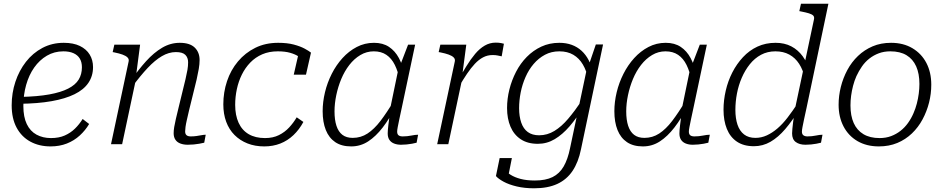

<svg xmlns="http://www.w3.org/2000/svg" viewBox="-20 -778 5088 1036"><path d="M253 12Q191 12 143.5 -14Q96 -40 69.5 -89.5Q43 -139 43 -210Q43 -276 63 -336.5Q83 -397 120 -444.5Q157 -492 209 -519.5Q261 -547 324 -547Q376 -547 411 -530Q446 -513 464 -483.5Q482 -454 482 -416Q482 -368 457 -331Q432 -294 382 -269.5Q332 -245 258 -232Q184 -219 86 -218L91 -255Q183 -257 246 -268.5Q309 -280 348 -300Q387 -320 404.5 -348.5Q422 -377 422 -415Q422 -443 410.5 -462Q399 -481 376.5 -491Q354 -501 322 -501Q273 -501 233 -477.5Q193 -454 164.5 -413.5Q136 -373 121 -319.5Q106 -266 106 -206Q106 -147 124.5 -108.5Q143 -70 177 -51.5Q211 -33 255 -33Q298 -33 329.5 -47Q361 -61 384.5 -84Q408 -107 426 -136L461 -109Q441 -75 410.5 -47Q380 -19 340.5 -3.5Q301 12 253 12Z M579 0H639L717 -367L715 -376L736 -537H597L588 -497L598 -495Q623 -490 641 -483.5Q659 -477 668 -468Q677 -459 674 -446ZM1000 -182 1041 -349Q1048 -380 1052.5 -406Q1057 -432 1057 -454Q1057 -496 1030.5 -521.5Q1004 -547 950 -547Q900 -547 855 -520.5Q810 -494 768 -447.5Q726 -401 684 -340L695 -312Q738 -370 777 -411.5Q816 -453 853.5 -475Q891 -497 929 -497Q965 -497 980 -482Q995 -467 995 -442Q995 -422 991.5 -401.5Q988 -381 981 -351L944 -199Q935 -162 929 -136.5Q923 -111 920 -92.5Q917 -74 917 -59Q917 -38 926.5 -24Q936 -10 953.5 -3.5Q971 3 993 3Q1010 3 1025.5 1.5Q1041 0 1055.5 -2.5Q1070 -5 1082 -8L1090 -51Q1080 -51 1067 -48.5Q1054 -46 1039.5 -44Q1025 -42 1009 -42Q994 -42 986.5 -48.5Q979 -55 979 -69Q979 -78 981 -93Q983 -108 988 -130Q993 -152 1000 -182Z M1410 -33Q1453 -33 1485 -49Q1517 -65 1540.5 -90.5Q1564 -116 1581 -145L1617 -120Q1595 -79 1563.5 -49Q1532 -19 1492.5 -3.5Q1453 12 1406 12Q1356 12 1315.5 -4Q1275 -20 1245.5 -49.5Q1216 -79 1200.5 -121Q1185 -163 1185 -215Q1185 -280 1205 -340Q1225 -400 1264 -446.5Q1303 -493 1357.5 -520Q1412 -547 1481 -547Q1530 -547 1565.5 -537.5Q1601 -528 1624 -515.5Q1647 -503 1658 -494L1631 -375H1565L1592 -493Q1604 -489 1610.5 -483Q1617 -477 1620.5 -470Q1624 -463 1624 -456Q1624 -449 1622 -444Q1612 -459 1593 -472Q1574 -485 1546 -493Q1518 -501 1479 -501Q1432 -501 1395 -485Q1358 -469 1330.5 -440.5Q1303 -412 1285 -375.5Q1267 -339 1258 -297Q1249 -255 1249 -212Q1249 -156 1267.5 -115.5Q1286 -75 1322 -54Q1358 -33 1410 -33Z M2162 -376 2138 -342Q2128 -392 2110.5 -427.5Q2093 -463 2065 -482Q2037 -501 1997 -501Q1958 -501 1924.5 -481Q1891 -461 1865 -427.5Q1839 -394 1821.5 -352Q1804 -310 1794.5 -264.5Q1785 -219 1785 -177Q1785 -131 1795.5 -99Q1806 -67 1827.5 -50.5Q1849 -34 1883 -34Q1927 -34 1963 -57.5Q1999 -81 2033 -125.5Q2067 -170 2104 -232L2114 -201Q2082 -138 2045 -90Q2008 -42 1966.5 -15Q1925 12 1875 12Q1823 12 1789 -11Q1755 -34 1738 -76.5Q1721 -119 1721 -178Q1721 -228 1733.5 -280Q1746 -332 1770 -379.5Q1794 -427 1828 -464.5Q1862 -502 1905 -524.5Q1948 -547 1998 -547Q2046 -547 2079 -525Q2112 -503 2132.5 -464.5Q2153 -426 2162 -376ZM2220 -537 2148 -197Q2140 -160 2134.5 -134Q2129 -108 2126 -92Q2123 -76 2123 -68Q2123 -54 2130.5 -48Q2138 -42 2153 -42Q2177 -42 2199 -46.5Q2221 -51 2236 -51L2228 -8Q2217 -5 2203 -2.5Q2189 0 2174 1.5Q2159 3 2144 3Q2123 3 2106.5 -3.5Q2090 -10 2081 -23.5Q2072 -37 2072 -58Q2072 -72 2075.5 -103Q2079 -134 2084 -169L2081 -171L2129 -403L2134 -412L2182 -537Z M2339 0H2399L2478 -372L2474 -370L2496 -537H2356L2347 -497L2358 -495Q2383 -490 2401 -483.5Q2419 -477 2428 -468Q2437 -459 2434 -446ZM2699 -542Q2696 -543 2684 -545.5Q2672 -548 2655 -548Q2623 -548 2595.5 -532Q2568 -516 2544 -487.5Q2520 -459 2496 -420Q2472 -381 2445 -335L2457 -311Q2479 -349 2500 -380Q2521 -411 2542 -433.5Q2563 -456 2586.5 -468.5Q2610 -481 2638 -481Q2654 -481 2665.5 -478.5Q2677 -476 2687 -474Z M3056 21 3148 -414 3153 -415 3195 -538H3234L3115 27Q3101 97 3069.5 144Q3038 191 2987 214.5Q2936 238 2862 238Q2810 238 2768 228Q2726 218 2697.5 202.5Q2669 187 2656 172L2676 75H2742L2720 186Q2714 184 2709.5 179Q2705 174 2702.5 167.5Q2700 161 2699.5 152.5Q2699 144 2701 136Q2713 151 2735 165Q2757 179 2789.5 187.5Q2822 196 2866 196Q2924 196 2961.5 177.5Q2999 159 3021.5 120Q3044 81 3056 21ZM3180 -386 3154 -351Q3145 -396 3125 -430Q3105 -464 3073.5 -482.5Q3042 -501 2998 -501Q2955 -501 2920.5 -482.5Q2886 -464 2859.5 -433Q2833 -402 2815.5 -362Q2798 -322 2789.5 -279Q2781 -236 2781 -194Q2781 -150 2792.5 -116.5Q2804 -83 2828 -65.5Q2852 -48 2889 -48Q2933 -48 2971.5 -71.5Q3010 -95 3046 -137.5Q3082 -180 3119 -235L3127 -199Q3091 -140 3053 -96Q3015 -52 2973 -27Q2931 -2 2882 -2Q2827 -2 2790 -26.5Q2753 -51 2734.5 -94.5Q2716 -138 2716 -195Q2716 -245 2728.5 -295Q2741 -345 2764.5 -390.5Q2788 -436 2822.5 -471Q2857 -506 2901 -526.5Q2945 -547 2998 -547Q3035 -547 3065 -536Q3095 -525 3118 -504Q3141 -483 3156.5 -453Q3172 -423 3180 -386Z M3736 -376 3712 -342Q3702 -392 3684.5 -427.5Q3667 -463 3639 -482Q3611 -501 3571 -501Q3532 -501 3498.5 -481Q3465 -461 3439 -427.5Q3413 -394 3395.5 -352Q3378 -310 3368.5 -264.5Q3359 -219 3359 -177Q3359 -131 3369.5 -99Q3380 -67 3401.5 -50.5Q3423 -34 3457 -34Q3501 -34 3537 -57.5Q3573 -81 3607 -125.5Q3641 -170 3678 -232L3688 -201Q3656 -138 3619 -90Q3582 -42 3540.5 -15Q3499 12 3449 12Q3397 12 3363 -11Q3329 -34 3312 -76.5Q3295 -119 3295 -178Q3295 -228 3307.5 -280Q3320 -332 3344 -379.5Q3368 -427 3402 -464.5Q3436 -502 3479 -524.5Q3522 -547 3572 -547Q3620 -547 3653 -525Q3686 -503 3706.5 -464.5Q3727 -426 3736 -376ZM3794 -537 3722 -197Q3714 -160 3708.5 -134Q3703 -108 3700 -92Q3697 -76 3697 -68Q3697 -54 3704.5 -48Q3712 -42 3727 -42Q3751 -42 3773 -46.5Q3795 -51 3810 -51L3802 -8Q3791 -5 3777 -2.5Q3763 0 3748 1.5Q3733 3 3718 3Q3697 3 3680.5 -3.5Q3664 -10 3655 -23.5Q3646 -37 3646 -58Q3646 -72 3649.5 -103Q3653 -134 3658 -169L3655 -171L3703 -403L3708 -412L3756 -537Z M4048 11Q3993 11 3956.5 -13.5Q3920 -38 3902 -82.5Q3884 -127 3884 -186Q3884 -237 3896 -289Q3908 -341 3931.5 -387Q3955 -433 3989 -469.5Q4023 -506 4067 -526.5Q4111 -547 4165 -547Q4213 -547 4249.5 -528Q4286 -509 4311.5 -474Q4337 -439 4349 -391L4323 -356Q4313 -401 4292 -433.5Q4271 -466 4239 -483.5Q4207 -501 4164 -501Q4121 -501 4086.5 -482.5Q4052 -464 4026 -431.5Q4000 -399 3982.5 -358.5Q3965 -318 3956.5 -273.5Q3948 -229 3948 -185Q3948 -139 3959.5 -105Q3971 -71 3995 -52.5Q4019 -34 4056 -34Q4088 -34 4117.5 -47.5Q4147 -61 4175 -85Q4203 -109 4229.5 -143.5Q4256 -178 4283 -219L4291 -185Q4255 -126 4217 -81.5Q4179 -37 4137.5 -13Q4096 11 4048 11ZM4326 3Q4294 3 4274 -11.5Q4254 -26 4254 -58Q4254 -67 4255.5 -83Q4257 -99 4259.5 -119Q4262 -139 4265 -159L4264 -164L4372 -673Q4375 -687 4368 -694Q4361 -701 4345 -706Q4329 -711 4303 -716L4293 -718L4302 -758H4450L4332 -196Q4324 -160 4318.5 -134Q4313 -108 4310 -92Q4307 -76 4307 -68Q4307 -54 4315 -48Q4323 -42 4337 -42Q4361 -42 4382 -46.5Q4403 -51 4418 -51L4410 -8Q4399 -5 4385 -2.5Q4371 0 4356.5 1.5Q4342 3 4326 3Z M4909 -167Q4920 -192 4927 -219Q4934 -246 4937.5 -273Q4941 -300 4941 -325Q4941 -381 4923.5 -420Q4906 -459 4871.5 -480Q4837 -501 4784 -501Q4750 -501 4722 -490.5Q4694 -480 4671 -462Q4648 -444 4631 -419.5Q4614 -395 4601 -367Q4590 -342 4583 -315Q4576 -288 4572.5 -261.5Q4569 -235 4569 -209Q4569 -153 4586.5 -114Q4604 -75 4639 -54Q4674 -33 4726 -33Q4760 -33 4788 -43.5Q4816 -54 4839 -72Q4862 -90 4879.5 -114.5Q4897 -139 4909 -167ZM4505 -213Q4505 -261 4517 -309Q4529 -357 4552 -400Q4575 -443 4609.5 -476Q4644 -509 4688.5 -528Q4733 -547 4788 -547Q4854 -547 4903 -518Q4952 -489 4978.5 -438.5Q5005 -388 5005 -321Q5005 -272 4993 -224.5Q4981 -177 4958 -134Q4935 -91 4900.5 -58Q4866 -25 4821.5 -6.5Q4777 12 4722 12Q4656 12 4607 -16.5Q4558 -45 4531.5 -96Q4505 -147 4505 -213Z"/></svg>

Font: Roboto Serif ExtraLight
Style: Italic
Weight: 250
Italic angle: -10°
Designer: Greg Gazdowicz
Foundry: Commercial Type
Version: Version 1.008